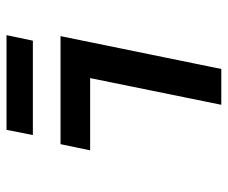

<svg xmlns="http://www.w3.org/2000/svg" viewBox="-75 -625 700 590"><g transform="rotate(-90 275.0 -330.0)"><path d="M330 -403H108L127 -494H459L358 0H248ZM171 -660H462L445 -579H155Z"/></g></svg>

Font: Codetta
Style: Bold Italic
Weight: 700
Italic angle: -11°
Designer: Ulrich Proeller
Foundry: PROSA GmbH
Version: Version 2.00;September 29, 2018;FontCreator 11.5.0.2427 64-b